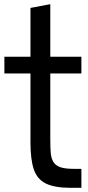

<svg xmlns="http://www.w3.org/2000/svg" viewBox="-20 -900 424 920"><path d="M319 0Q242 0 200 -20.5Q158 -41 142 -88.5Q126 -136 126 -217V-428H221V-233Q221 -195 223 -168.5Q225 -142 235.5 -124.5Q246 -107 268.5 -99Q291 -91 333 -91H370V0ZM1 -548V-628H370V-548ZM126 -289V-862L221 -880V-289Z"/></svg>

Font: Matangi SemiBold
Style: Regular
Weight: 600
Designer: Prashant Pant
Foundry: The Graphic Ant
Version: Version 3.002